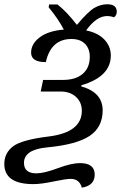

<svg xmlns="http://www.w3.org/2000/svg" viewBox="-65 -681 565 896"><path d="M316.9 194.8Q305.7 153.8 265.1 153.8Q242.2 153.8 184.6 166Q126.5 178.2 90.8 178.2Q-44.9 178.2 -44.9 84Q-44.9 34.2 -5.4 2.9Q34.2 -28.3 161.1 -43.9Q316.9 -63 316.9 -164.1Q316.9 -203.6 289.6 -228.8Q262.2 -253.9 217.8 -253.9H125L136.2 -308.1H230Q288.1 -308.1 321 -336.4Q354 -364.7 354 -416Q354 -453.6 331.8 -476.3Q309.6 -499 268.1 -499Q172.9 -499 148.9 -391.1Q80.1 -391.1 80.1 -435.1Q80.1 -476.6 120.4 -506.8Q160.6 -537.1 232.9 -543Q207.5 -591.8 162.1 -647L164.1 -660.2H203.1Q245.1 -627.9 293.9 -564.9Q346.2 -627.4 375.5 -644.3Q404.8 -661.1 436 -661.1Q480 -661.1 480 -626Q480 -609.9 466.8 -600.1Q452.6 -606 434.1 -606Q385.3 -606 336.9 -539.1Q392.6 -527.8 422.4 -496.1Q452.1 -464.4 452.1 -421.9Q452.1 -323.2 314.9 -283.2L314 -277.8Q414.1 -250 414.1 -166Q414.1 -87.9 353.8 -47.1Q293.5 -6.3 154.8 6.8Q46.9 17.1 46.9 79.1Q46.9 127.9 105 127.9Q140.6 127.9 204.6 104Q268.6 80.1 308.1 80.1Q377 80.1 377 133.8Q377 185.1 316.9 194.8Z"/></svg>

Font: Droid Serif
Style: Italic
Weight: 400
Italic angle: -12°
Designer: Monotype Design team
Foundry: Monotype Imaging Inc.
Version: Version 1.03